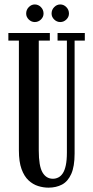

<svg xmlns="http://www.w3.org/2000/svg" viewBox="-20 -852 428 884"><path d="M203 12Q179.5 12 155.5 4.5Q131.5 -3 111.5 -21.5Q91.5 -40 79.2 -73.5Q67 -107 67 -159.5V-665H18.5V-700H209.5V-665H158.5V-159Q158.5 -88 175.5 -58.5Q192.5 -29 223.5 -29Q236.5 -29 248.2 -34.8Q260 -40.5 269 -54Q278 -67.5 283 -91Q288 -114.5 288 -150V-665H245V-700H370.5V-665H323.5V-145Q323.5 -85.5 308 -51Q292.5 -16.5 265.5 -2.2Q238.5 12 203 12ZM257.5 -750.5Q241.5 -750.5 229.5 -762.2Q217.5 -774 217.5 -789.5Q217.5 -807 229.5 -819.2Q241.5 -831.5 257.5 -831.5Q273.5 -831.5 285.5 -819.2Q297.5 -807 297.5 -789.5Q297.5 -774 285.5 -762.2Q273.5 -750.5 257.5 -750.5ZM140 -750.5Q124.5 -750.5 112.5 -762.2Q100.5 -774 100.5 -789.5Q100.5 -807 112.5 -819.2Q124.5 -831.5 140 -831.5Q156.5 -831.5 168.5 -819.2Q180.5 -807 180.5 -789.5Q180.5 -774 168.5 -762.2Q156.5 -750.5 140 -750.5Z"/></svg>

Font: Imbue Thin 10pt Medium
Style: Regular
Weight: 500
Version: Version 1.102